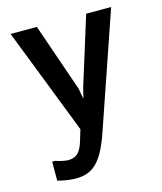

<svg xmlns="http://www.w3.org/2000/svg" viewBox="-104 -604 709 839"><g transform="rotate(-15 250.0 -184.0)"><path d="M54 60H68Q81 65 98.5 68.5Q116 72 124 72Q147 72 163.5 60.5Q180 49 192 14Q195 4 198 -5.5Q201 -15 210 -45Q165 -161 116.5 -286Q68 -411 23 -526H142L248 -219L257 -170L268 -215L365 -526H478L302 -14Q287 31 271 63.5Q255 96 236 117Q217 138 193 148Q169 158 138 158Q120 158 100.5 155.5Q81 153 54 146Z"/></g></svg>

Font: D2Coding
Style: Bold
Weight: 700
Monospace: yes
Designer: Yong-Rak Park; Jeong-Hwan Yoon; Sang-Min Lee;
Foundry: NHN Corporation
Version: Version 1.3.2; Build 20180524